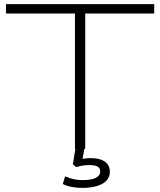

<svg xmlns="http://www.w3.org/2000/svg" viewBox="-20 -725 780 935"><path d="M345 0V-659H9V-705H731V-659H395V0ZM381 190Q353 190 327.5 185Q302 180 286 171L297 134Q322 144 340.5 148Q359 152 382 152Q426 152 447 141Q468 130 468 110Q468 94 455.5 86.5Q443 79 417 79Q401 79 384.5 81Q368 83 351 89L335 75L350 -20H394L381 55L361 53Q382 48 395.5 46.5Q409 45 420 45Q451 45 472 52.5Q493 60 504 75Q515 90 515 111Q515 136 499.5 153.5Q484 171 453.5 180.5Q423 190 381 190Z"/></svg>

Font: Nunito Sans 10pt Expanded ExtraLight
Style: Regular
Weight: 250
Width: 7
Designer: Vernon Adams
Foundry: Vernon Adams
Version: Version 3.101;gftools[0.9.27]